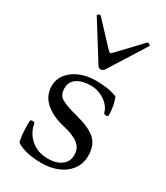

<svg xmlns="http://www.w3.org/2000/svg" viewBox="-176 -762 734 850"><g transform="rotate(30 191.0 -337.0)"><path d="M181 12Q97 12 52 -17Q46 -34 44 -57Q42 -80 42 -123Q42 -130 54 -130Q65 -130 66 -123Q69 -99 84.5 -75Q100 -51 128 -35Q156 -19 196 -19Q236 -19 262.5 -38Q289 -57 289 -91Q289 -127 262.5 -147Q236 -167 182 -179Q122 -193 85.5 -225.5Q49 -258 49 -307Q49 -341 70 -368Q91 -395 127 -410Q163 -425 208 -425Q276 -425 317 -407Q333 -368 333 -320Q333 -313 323 -313Q312 -313 310 -320Q306 -339 289.5 -356.5Q273 -374 249 -384.5Q225 -395 200 -395Q156 -395 129.5 -377.5Q103 -360 103 -326Q103 -292 127 -277.5Q151 -263 214 -247Q283 -229 313.5 -201Q344 -173 344 -119Q344 -78 322 -48.5Q300 -19 263 -3.5Q226 12 181 12ZM200 -478Q188 -478 181 -492L66 -676Q63 -679 70 -683.5Q77 -688 81 -685L185 -574Q196 -562 200 -562Q204 -562 215 -574L319 -684Q322 -688 330 -683Q338 -678 335 -675L220 -492Q211 -478 200 -478Z"/></g></svg>

Font: Junicode SmExp
Style: Regular
Weight: 400
Width: 6
Designer: Peter S. Baker
Version: Version 2.205; ttfautohint (v1.8.4)